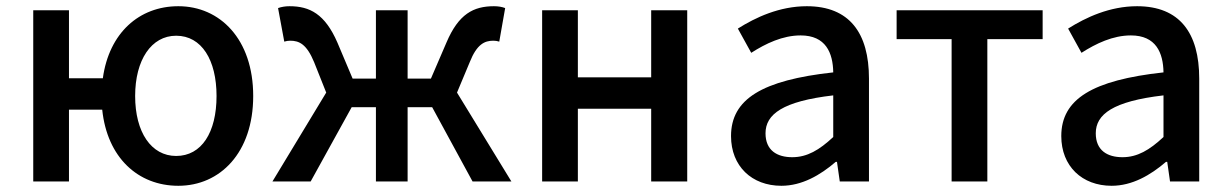

<svg xmlns="http://www.w3.org/2000/svg" viewBox="-20 -584 3956 618"><path d="M547 -82C467 -82 415 -158 415 -275C415 -391 467 -469 547 -469C629 -469 677 -391 677 -275C677 -158 629 -82 547 -82ZM554 14C688 14 795 -92 795 -275C795 -458 688 -564 554 -564C428 -564 331 -478 311 -332H202V-551H87V0H202V-231H309C325 -77 424 14 554 14Z M857 0H980L1112 -239H1190V0H1292V-239H1371L1501 0H1626L1451 -286L1492 -384C1515 -442 1540 -453 1568 -453C1576 -453 1580 -452 1587 -450L1606 -558C1596 -562 1583 -564 1570 -564C1504 -564 1456 -539 1417 -447L1367 -331H1292V-551H1190V-331H1115L1066 -447C1026 -539 977 -564 912 -564C899 -564 886 -562 875 -558L895 -450C902 -452 907 -453 914 -453C943 -453 967 -442 991 -384L1030 -286Z M1725 0H1840V-234H2076V0H2192V-551H2076V-335H1840V-551H1725Z M2495 14C2561 14 2620 -20 2670 -63H2674L2683 0H2777V-331C2777 -478 2714 -564 2577 -564C2489 -564 2412 -528 2355 -492L2398 -414C2445 -444 2499 -470 2557 -470C2638 -470 2661 -414 2662 -351C2433 -326 2333 -265 2333 -146C2333 -49 2400 14 2495 14ZM2530 -78C2481 -78 2444 -100 2444 -155C2444 -216 2499 -258 2662 -277V-143C2617 -101 2578 -78 2530 -78Z M3043 0H3158V-458H3336V-551H2866V-458H3043Z M3558 14C3624 14 3683 -20 3733 -63H3737L3746 0H3840V-331C3840 -478 3777 -564 3640 -564C3552 -564 3475 -528 3418 -492L3461 -414C3508 -444 3562 -470 3620 -470C3701 -470 3724 -414 3725 -351C3496 -326 3396 -265 3396 -146C3396 -49 3463 14 3558 14ZM3593 -78C3544 -78 3507 -100 3507 -155C3507 -216 3562 -258 3725 -277V-143C3680 -101 3641 -78 3593 -78Z"/></svg>

Font: Noto Sans CJK HK Medium
Style: Regular
Weight: 500
Designer: Ryoko NISHIZUKA 西塚涼子 (kana, bopomofo & ideographs); Paul D. Hunt (Latin, Greek & Cyrillic); Sandoll Communications 산돌커뮤니
Foundry: Adobe
Version: Version 2.004;hotconv 1.0.118;makeotfexe 2.5.65603